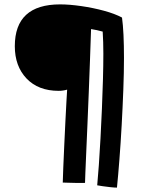

<svg xmlns="http://www.w3.org/2000/svg" viewBox="-20 -677 645 875"><path d="M513 178Q501.5 178 483 176Q464.5 174 447.5 171.5Q430.5 169 423 167.5Q426.5 130.5 430.5 75Q434.5 19.5 438 -46.8Q441.5 -113 444.5 -182Q447.5 -251 449.2 -315.5Q451 -380 451 -432.5Q451 -486.5 448 -533Q435 -536.5 422 -539.5Q409 -542.5 395 -544.5Q393 -480 390.2 -405.5Q387.5 -331 384.5 -255.2Q381.5 -179.5 378.5 -109.2Q375.5 -39 373 18Q370.5 75 369 111.8Q367.5 148.5 367.5 156.5Q355.5 157 333.8 156.8Q312 156.5 292.2 155.8Q272.5 155 266 155Q266.5 130.5 268.5 84Q270.5 37.5 273 -18.2Q275.5 -74 278.2 -127Q281 -180 283 -218.5Q285 -257 286 -268.5Q267 -263 247.5 -263Q154.5 -263 101 -319.2Q47.5 -375.5 47.5 -466.5Q47.5 -657 254 -657Q297 -657 350.5 -649.2Q404 -641.5 453.8 -628Q503.5 -614.5 536 -597Q540.5 -565.5 542.8 -517.8Q545 -470 545 -413Q545 -347.5 542 -268Q539 -188.5 534.5 -106.2Q530 -24 524.2 50Q518.5 124 513 178Z"/></svg>

Font: Grandstander Medium
Style: Regular
Weight: 500
Designer: Tyler Finck
Foundry: Etcetera Type Co
Version: Version 1.200; ttfautohint (v1.8.3)